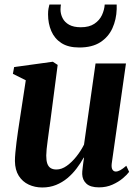

<svg xmlns="http://www.w3.org/2000/svg" viewBox="-20 -818 617 849"><path d="M167 11Q134 11 106.8 -1.8Q79.5 -14.5 63 -40.5Q46.5 -66.5 46 -106Q46 -122 48 -143.5Q50 -165 53 -189.2Q56 -213.5 59.5 -237Q63 -260.5 66 -280L94 -463L37 -491.5L42.5 -521.5L213.5 -545L235 -531L203 -285.5Q200 -265.5 197 -242.5Q194 -219.5 191 -198Q188 -176.5 186.2 -158.8Q184.5 -141 184.5 -130Q184.5 -108 189.2 -94.5Q194 -81 204 -74.8Q214 -68.5 229.5 -68.5Q252.5 -68.5 275 -84.5Q297.5 -100.5 317.5 -125.5Q337.5 -150.5 351.5 -178.5L402.5 -537.5H537L474 -94.5Q472 -76.5 477.2 -68Q482.5 -59.5 492 -59.5Q501 -59.5 512 -65.5Q523 -71.5 538.5 -85L551 -58Q542 -45.5 523 -29.5Q504 -13.5 477.2 -1.5Q450.5 10.5 417.5 10.5Q380 10.5 362.2 -5.8Q344.5 -22 343.5 -48Q343 -52 343.8 -60Q344.5 -68 345.8 -78.5Q347 -89 348.5 -100Q350 -111 351.5 -120.5L350 -121Q336.5 -96.5 318.5 -72.8Q300.5 -49 278 -30.2Q255.5 -11.5 227.8 -0.2Q200 11 167 11ZM330.5 -608Q281.5 -608 251.2 -627.8Q221 -647.5 206.8 -680.8Q192.5 -714 192.5 -754.5Q192.5 -770 194.5 -780.2Q196.5 -790.5 198.5 -798H249.5Q249 -794 248.2 -789Q247.5 -784 247.5 -776.5Q247.5 -756 256.8 -737.8Q266 -719.5 285.8 -708.5Q305.5 -697.5 337.5 -697.5Q374.5 -697.5 397.2 -712.8Q420 -728 430.8 -751.2Q441.5 -774.5 443 -798H496Q496 -793.5 496 -788.8Q496 -784 496 -777.5Q494.5 -731.5 477 -693Q459.5 -654.5 423.5 -631.2Q387.5 -608 330.5 -608Z"/></svg>

Font: Merriweather 72pt
Style: Bold Italic
Weight: 700
Italic angle: -7.8°
Version: Version 2.101